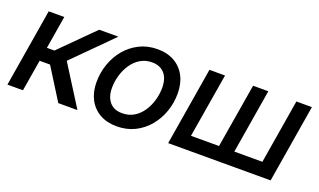

<svg xmlns="http://www.w3.org/2000/svg" viewBox="-62 -865 2011 1209"><g transform="rotate(20 943.5 -260.5)"><path d="M18.1 0 104.5 -522.5H209L172.4 -302.7H222.7L442.9 -522.5H571.3L317.9 -268.6L487.3 0H358.9L227.1 -210.4H157.2L122.1 0Z M753.4 11.7Q687 11.7 639.2 -15.6Q591.3 -43 565.4 -92.3Q539.6 -141.6 539.6 -207Q539.6 -270.5 560.1 -329.1Q580.6 -387.7 619.1 -433.6Q657.7 -479.5 711.4 -506.3Q765.1 -533.2 831.5 -533.2Q897.9 -533.2 945.8 -505.6Q993.7 -478 1019.3 -428.5Q1044.9 -378.9 1044.9 -313Q1044.9 -250 1024.4 -191.7Q1003.9 -133.3 965.6 -87.4Q927.2 -41.5 873.5 -14.9Q819.8 11.7 753.4 11.7ZM757.3 -77.6Q802.7 -77.6 836.9 -98.6Q871.1 -119.6 894.3 -154.5Q917.5 -189.5 929.2 -231.2Q940.9 -272.9 940.9 -314.5Q940.9 -354 928 -383.1Q915 -412.1 889.6 -427.7Q864.3 -443.4 827.1 -443.4Q783.2 -443.4 749 -422.6Q714.8 -401.9 691.4 -367.2Q668 -332.5 655.8 -290.5Q643.6 -248.5 643.6 -205.6Q643.6 -147 672.9 -112.3Q702.1 -77.6 757.3 -77.6Z M1181.6 -522.5H1286.1L1214.4 -92.3H1402.3L1474.1 -522.5H1576.2L1504.9 -92.3H1692.9L1764.2 -522.5H1868.2L1781.7 0H1095.2Z"/></g></svg>

Font: Inter 28pt Medium
Style: Italic
Weight: 500
Italic angle: -9.3988°
Designer: Rasmus Andersson
Foundry: rsms
Version: Version 4.001;git-66647c0bb